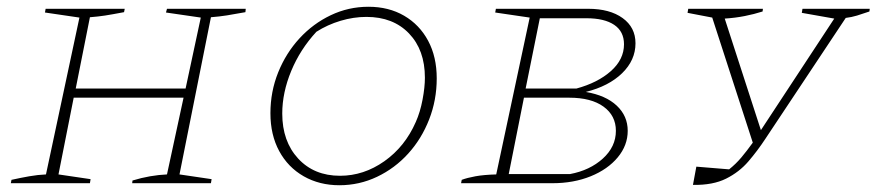

<svg xmlns="http://www.w3.org/2000/svg" viewBox="-20 -542 2593 568"><path d="M12 0 14 -10Q41 -16 66.5 -20.5Q92 -25 116 -26L215 -490L113 -505L115 -516H349L347 -506Q310 -499 290.5 -496Q271 -493 246 -491L204 -280H529L574 -490L471 -505L474 -516H707L706 -506Q674 -500 651.5 -496.5Q629 -493 604 -491L511 -26L606 -12L604 0H371L372 -8Q398 -16 424 -20.5Q450 -25 474 -26L523 -253H198L153 -26L248 -12L246 0Z M984 6Q925 6 878.5 -20.5Q832 -47 806 -95Q780 -143 780 -207Q780 -271 803 -328Q826 -385 866 -428.5Q906 -472 958.5 -497Q1011 -522 1070 -522Q1130 -522 1175.5 -495.5Q1221 -469 1246.5 -421.5Q1272 -374 1272 -310Q1272 -246 1249.5 -188.5Q1227 -131 1187.5 -87.5Q1148 -44 1095.5 -19Q1043 6 984 6ZM986 -22Q1056 -22 1117 -65Q1178 -108 1210 -181Q1223 -210 1230 -247Q1237 -284 1237 -312Q1237 -394 1190 -443Q1143 -492 1064 -492Q1026 -492 987.5 -480.5Q949 -469 916 -448Q868 -396 841.5 -332Q815 -268 815 -206Q815 -124 862 -73Q909 -22 986 -22Z M1344 0 1346 -10Q1362 -16 1386.5 -20.5Q1411 -25 1448 -26L1547 -490L1445 -505L1447 -516H1720Q1784 -516 1822 -488.5Q1860 -461 1860 -414Q1860 -364 1820.5 -325.5Q1781 -287 1713 -270Q1772 -260 1804.5 -229.5Q1837 -199 1837 -155Q1837 -112 1807.5 -76.5Q1778 -41 1727.5 -20.5Q1677 0 1614 0ZM1715 -488H1577L1535 -280H1685Q1748 -297 1787 -331.5Q1826 -366 1826 -411Q1826 -449 1797 -468.5Q1768 -488 1715 -488ZM1485 -27H1666Q1725 -38 1763.5 -73Q1802 -108 1802 -155Q1802 -200 1765.5 -226.5Q1729 -253 1664 -253H1530Z M2030 5 2040 -49 2137 -41Q2157 -57 2173 -76Q2189 -95 2207 -120L2087 -490L2014 -504L2016 -516H2237L2236 -508Q2211 -500 2183 -494.5Q2155 -489 2124 -487L2231 -157L2448 -487L2352 -504L2354 -516H2553L2552 -508Q2532 -501 2515.5 -496Q2499 -491 2482 -489L2244 -131Q2221 -96 2194 -64.5Q2167 -33 2128 -13.5Q2089 6 2030 5Z"/></svg>

Font: Piazzolla SC Thin
Style: Italic
Weight: 100
Italic angle: -11.3°
Designer: Juan Pablo del Peral
Foundry: Huerta Tipografica
Version: Version 1.330